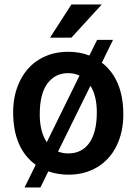

<svg xmlns="http://www.w3.org/2000/svg" viewBox="-20 -769 606 856"><path d="M38.6 0ZM38.6 -269Q38.6 -346.7 69.3 -408.9Q100.1 -471.2 155.8 -504.6Q211.4 -538.1 283.7 -538.1Q335.4 -538.1 378.4 -521.5L413.1 -591.3H483.9L434.1 -489.7Q529.8 -415 529.8 -258.8Q529.8 -180.7 499.8 -119.1Q469.7 -57.6 413.8 -23.9Q357.9 9.8 284.7 9.8Q239.3 9.8 195.3 -4.9L160.2 66.9H89.4L139.2 -34.2Q38.6 -107.4 38.6 -269ZM157.2 -258.8Q157.2 -182.6 188.5 -134.8L334.5 -432.1Q311.5 -442.9 283.7 -442.9Q225.6 -442.9 191.4 -396.7Q157.2 -350.6 157.2 -258.8ZM411.6 -269Q411.6 -341.3 383.3 -386.7L238.8 -93.3Q259.8 -85 284.7 -85Q344.7 -85 378.2 -131.8Q411.6 -178.7 411.6 -269ZM298.3 -749H433.6L298.3 -601.1H203.1Z"/></svg>

Font: Roboto Medium
Style: Regular
Weight: 500
Designer: Google
Version: Version 2.134; 2016; ttfautohint (v1.6)